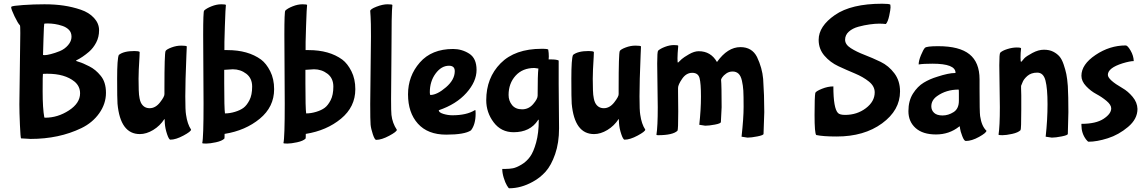

<svg xmlns="http://www.w3.org/2000/svg" viewBox="-20 -700 6153 1031"><path d="M223 -68Q290 -68 350 -107Q410 -146 410 -199Q410 -237 380 -262Q328 -304 235 -304Q212 -304 210.5 -303Q209 -302 209 -210Q209 -118 218 -69Q220 -68 223 -68ZM211 -405Q212 -404 221.5 -404Q231 -404 253 -409.5Q275 -415 301 -425.5Q327 -436 345.5 -457.5Q364 -479 364 -502.5Q364 -526 350 -540Q336 -554 315 -561Q294 -568 274.5 -571Q255 -574 237 -574Q219 -574 217.5 -572.5Q216 -571 213.5 -490.5Q211 -410 211 -405ZM84 -140 89 -522Q89 -562 87 -564Q76 -575 58 -612.5Q40 -650 40 -661L41 -664Q47 -669 104.5 -673Q162 -677 218.5 -677Q275 -677 322 -670Q369 -663 413.5 -648Q458 -633 485 -603.5Q512 -574 512 -537.5Q512 -501 496.5 -471.5Q481 -442 458 -422Q423 -392 390 -376Q388 -374 388 -373Q389 -372 402.5 -368Q416 -364 428.5 -358.5Q441 -353 459 -344Q477 -335 492 -322.5Q507 -310 520 -294Q549 -260 549 -201.5Q549 -143 513 -92Q477 -41 417 -12Q297 46 144 46L93 43Q90 39 87 -29.5Q84 -98 84 -140Z M865 -38 864 -59 863 -61Q839 -24 802.5 -2Q766 20 731 20Q626 20 611 -143Q609 -169 609 -277Q609 -385 618 -405Q644 -426 702 -426Q725 -426 730 -421Q730 -420 729 -394Q724 -318 724 -277Q724 -236 725 -216.5Q726 -197 726.5 -191.5Q727 -186 729.5 -172Q732 -158 737 -148Q752 -119 783.5 -119Q815 -119 839.5 -150.5Q864 -182 863 -195V-229Q863 -412 869 -426Q874 -435 900.5 -445Q927 -455 953 -455Q979 -455 983 -451L981 -404Q975 -261 975 -183Q975 -105 979 -84Q986 -34 1006 -4Q1006 6 965 28Q924 50 895 50Q887 50 877 20Q867 -10 865 -38Z M1073 -144 1071 -513Q1071 -638 1076 -643Q1088 -655 1115.5 -666Q1143 -677 1168 -677Q1193 -677 1193 -673Q1191 -663 1187.5 -559.5Q1184 -456 1185 -431H1201Q1312 -431 1382 -380Q1410 -359 1431 -317.5Q1452 -276 1452 -221Q1452 -126 1375 -62.5Q1298 1 1186 19Q1186 42 1185 44Q1172 57 1139.5 64Q1107 71 1086.5 71Q1066 71 1066 68Q1073 40 1073 -144ZM1188 -91Q1214 -91 1242 -99.5Q1270 -108 1287.5 -121Q1305 -134 1319.5 -162Q1334 -190 1334 -235Q1334 -280 1302.5 -304Q1271 -328 1230 -328L1184 -325V-253Q1184 -118 1188 -91Z M1509 -144 1507 -513Q1507 -638 1512 -643Q1524 -655 1551.5 -666Q1579 -677 1604 -677Q1629 -677 1629 -673Q1627 -663 1623.5 -559.5Q1620 -456 1621 -431H1637Q1748 -431 1818 -380Q1846 -359 1867 -317.5Q1888 -276 1888 -221Q1888 -126 1811 -62.5Q1734 1 1622 19Q1622 42 1621 44Q1608 57 1575.5 64Q1543 71 1522.5 71Q1502 71 1502 68Q1509 40 1509 -144ZM1624 -91Q1650 -91 1678 -99.5Q1706 -108 1723.5 -121Q1741 -134 1755.5 -162Q1770 -190 1770 -235Q1770 -280 1738.5 -304Q1707 -328 1666 -328L1620 -325V-253Q1620 -118 1624 -91Z M1968 -142 1972 -504Q1972 -583 1970 -611Q1968 -639 1968 -641Q1968 -651 2001.5 -664Q2035 -677 2061 -677Q2087 -677 2087 -673Q2082 -636 2082 -413L2080 -168Q2080 -99 2082 -83Q2087 -39 2111 -3Q2111 7 2070 29Q2029 51 2000 51Q1992 51 1982 21Q1972 -9 1970 -31Q1968 -53 1968 -142Z M2422 -318Q2422 -347 2391 -347Q2350 -347 2319 -305Q2288 -263 2288 -204Q2288 -190 2292 -190Q2328 -191 2375 -231.5Q2422 -272 2422 -318ZM2509 0Q2475 23 2376 23Q2277 23 2224 -36Q2171 -95 2171 -193.5Q2171 -292 2234.5 -364.5Q2298 -437 2413 -437Q2460 -437 2499.5 -412Q2539 -387 2539 -324.5Q2539 -262 2484.5 -201Q2430 -140 2336 -108Q2336 -96 2360.5 -88.5Q2385 -81 2409 -81Q2485 -81 2529 -108Q2530 -109 2532 -109Q2534 -109 2534 -90Q2534 -32 2509 0Z M2980 -248 2982 -11Q2982 67 2961 127.5Q2940 188 2910 221.5Q2880 255 2841 276Q2778 311 2714 311Q2711 311 2702 296Q2693 281 2685 255Q2677 229 2677 207H2696Q2716 207 2734.5 203.5Q2753 200 2780 184Q2807 168 2826 142Q2845 116 2859 65Q2873 14 2873 -54Q2873 -58 2872 -58L2869 -55Q2827 10 2738 10Q2671 10 2631 -43Q2591 -96 2591 -162Q2591 -282 2668 -360Q2745 -438 2889 -438Q2924 -438 2924 -433Q2927 -416 2927 -396L2926 -381H2937Q2969 -381 2980 -375ZM2871 -332 2850 -335Q2786 -335 2748.5 -293.5Q2711 -252 2711 -190Q2711 -159 2729.5 -136Q2748 -113 2783.5 -113Q2819 -113 2843 -141Q2867 -169 2867 -186Q2867 -300 2871 -332Z M3304 -38 3303 -59 3302 -61Q3278 -24 3241.5 -2Q3205 20 3170 20Q3065 20 3050 -143Q3048 -169 3048 -277Q3048 -385 3057 -405Q3083 -426 3141 -426Q3164 -426 3169 -421Q3169 -420 3168 -394Q3163 -318 3163 -277Q3163 -236 3164 -216.5Q3165 -197 3165.5 -191.5Q3166 -186 3168.5 -172Q3171 -158 3176 -148Q3191 -119 3222.5 -119Q3254 -119 3278.5 -150.5Q3303 -182 3302 -195V-229Q3302 -412 3308 -426Q3313 -435 3339.5 -445Q3366 -455 3392 -455Q3418 -455 3422 -451L3420 -404Q3414 -261 3414 -183Q3414 -105 3418 -84Q3425 -34 3445 -4Q3445 6 3404 28Q3363 50 3334 50Q3326 50 3316 20Q3306 -10 3304 -38Z M3512 -124 3509 -359Q3509 -423 3514 -428Q3526 -439 3551 -448.5Q3576 -458 3599 -458Q3622 -458 3622 -454Q3618 -410 3618 -387Q3618 -364 3620 -364Q3622 -364 3626 -368.5Q3630 -373 3640.5 -382.5Q3651 -392 3679.5 -408.5Q3708 -425 3732 -425Q3797 -425 3830 -367Q3887 -447 3956 -447Q4018 -447 4045 -394Q4073 -335 4078 -276Q4084 -190 4084 -98L4080 19Q4080 26 4047 32.5Q4014 39 3994 39L3962 34Q3973 -65 3973 -126Q3973 -187 3971.5 -213.5Q3970 -240 3964 -266.5Q3958 -293 3945.5 -304.5Q3933 -316 3914 -316Q3895 -316 3880 -305.5Q3865 -295 3858.5 -285Q3852 -275 3852 -272Q3855 -240 3855 -124L3851 -45Q3851 -37 3819 -31Q3787 -25 3767 -25L3735 -30Q3744 -111 3744 -181.5Q3744 -252 3736.5 -280.5Q3729 -309 3697 -309Q3665 -309 3643 -277Q3621 -245 3621 -228V-207L3622 -101Q3622 -3 3618 2Q3593 26 3513 26Q3505 26 3505 23Q3512 -20 3512 -124Z M4737 -571Q4721 -573 4700.5 -573Q4680 -573 4650.5 -569Q4621 -565 4589.5 -556.5Q4558 -548 4538 -530Q4518 -512 4518 -486.5Q4518 -461 4548.5 -441.5Q4579 -422 4622 -405.5Q4665 -389 4708.5 -368Q4752 -347 4782.5 -306.5Q4813 -266 4813 -209Q4813 -108 4716.5 -37.5Q4620 33 4473 33Q4399 33 4363 25Q4354 16 4354 -82.5Q4354 -181 4358 -201Q4361 -210 4393 -223Q4425 -236 4455 -236Q4455 -118 4480 -93Q4490 -83 4518 -83Q4582 -83 4629.5 -119Q4677 -155 4677 -204Q4677 -237 4646 -262Q4615 -287 4570.5 -305.5Q4526 -324 4482 -344.5Q4438 -365 4407 -401Q4376 -437 4376 -486Q4376 -559 4463.5 -619.5Q4551 -680 4717 -680Q4756 -680 4761 -675Q4762 -672 4762 -660.5Q4762 -649 4755 -616Q4748 -583 4737 -571Z M5240 -223Q5240 -98 5243 -77Q5251 -22 5277 2Q5277 13 5237.5 35Q5198 57 5166 57Q5157 57 5147 30.5Q5137 4 5135.5 -9Q5134 -22 5133 -22L5130 -20Q5077 22 5006 22Q4935 22 4896.5 -12.5Q4858 -47 4858 -103Q4858 -159 4882.5 -197.5Q4907 -236 4940 -256Q4973 -276 5013 -288Q5074 -308 5109 -308L5111 -309Q5111 -358 4987 -358Q4938 -358 4914 -354H4913Q4913 -374 4925.5 -404Q4938 -434 4946.5 -443Q4955 -452 5018 -452Q5132 -452 5186 -408.5Q5240 -365 5240 -274ZM5129 -159V-197Q5129 -219 5128 -219Q5061 -219 5012 -184Q4981 -162 4981 -129Q4981 -108 4996 -94Q5011 -80 5041.5 -80Q5072 -80 5100.5 -98Q5129 -116 5129 -159Z M5463 -225 5464 -188V-112Q5464 -5 5460 -1Q5447 12 5415 19Q5383 26 5362.5 26Q5342 26 5342 23Q5349 -22 5349 -125L5346 -350Q5346 -412 5351 -417Q5362 -428 5389 -436.5Q5416 -445 5439.5 -445Q5463 -445 5463 -440Q5460 -416 5460 -392Q5460 -368 5463 -368L5466 -370Q5471 -377 5481 -387.5Q5491 -398 5523.5 -415.5Q5556 -433 5585.5 -433Q5615 -433 5635.5 -422.5Q5656 -412 5669 -397Q5682 -382 5691.5 -354Q5701 -326 5706 -302Q5711 -278 5714 -238Q5717 -183 5717 -98L5714 19Q5714 26 5681 32.5Q5648 39 5628 39L5595 34Q5605 -56 5605 -140.5Q5605 -225 5594 -267.5Q5583 -310 5550 -310Q5517 -310 5496.5 -292Q5476 -274 5470 -256L5463 -239Z M6088 -115Q6088 -61 6037.5 -18.5Q5987 24 5928.5 42.5Q5870 61 5826 61Q5821 61 5812 49Q5787 16 5787 -28V-35Q5865 -35 5906 -62Q5947 -89 5947 -118Q5947 -137 5922 -158Q5897 -179 5867 -195Q5837 -211 5812 -237.5Q5787 -264 5787 -293Q5787 -354 5863 -405Q5939 -456 6025 -456Q6035 -456 6051 -428.5Q6067 -401 6068 -372Q6048 -372 6008 -360Q5929 -335 5929 -298Q5929 -272 6007 -227Q6037 -210 6062 -180Q6087 -150 6088 -115Z"/></svg>

Font: Bubblegum Sans
Style: Regular
Weight: 400
Designer: Angel Koziupa and Alejandro Paul
Foundry: Angel Koziupa and Alejandro Paul
Version: Version 1.001